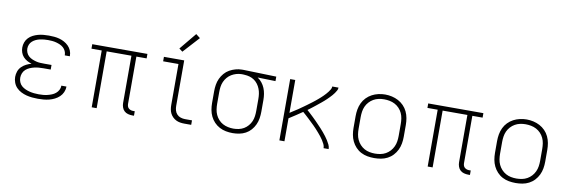

<svg xmlns="http://www.w3.org/2000/svg" viewBox="-54 -1175 4758 1604"><g transform="rotate(10 2325.0 -373.0)"><path d="M297 8Q273 8 248 5.5Q223 3 199.5 -3Q176 -9 153.5 -20.5Q131 -32 114 -49.5Q97 -67 88 -91Q79 -115 79 -139Q79 -163 87 -186Q95 -209 112 -226Q129 -243 150.5 -254Q172 -265 195 -271Q175 -277 156 -287.5Q137 -298 123 -313.5Q109 -329 102 -349.5Q95 -370 95 -391Q95 -414 103 -436Q111 -458 127 -474.5Q143 -491 163.5 -501.5Q184 -512 206.5 -518Q229 -524 251.5 -526Q274 -528 297 -528Q320 -528 342.5 -526Q365 -524 387 -518Q409 -512 429 -501Q449 -490 465 -474Q481 -458 490 -436.5Q499 -415 499 -393Q499 -392 499 -390.5Q499 -389 499 -388H456Q456 -389 456 -389.5Q456 -390 456 -391Q456 -408 448.5 -424.5Q441 -441 428 -452.5Q415 -464 399 -471Q383 -478 366 -482.5Q349 -487 331.5 -488.5Q314 -490 297 -490Q280 -490 262.5 -488.5Q245 -487 227.5 -483Q210 -479 194 -471.5Q178 -464 165 -452.5Q152 -441 145 -424.5Q138 -408 138 -390Q138 -373 145 -356Q152 -339 165.5 -327Q179 -315 195.5 -308Q212 -301 229 -296.5Q246 -292 264 -291Q282 -290 300 -290H361V-251H300Q280 -251 260.5 -249.5Q241 -248 222 -243.5Q203 -239 184.5 -231Q166 -223 151.5 -210Q137 -197 129.5 -178.5Q122 -160 122 -140Q122 -121 129.5 -102.5Q137 -84 151.5 -71.5Q166 -59 184 -51Q202 -43 220.5 -38.5Q239 -34 258.5 -32Q278 -30 297 -30Q316 -30 335 -31.5Q354 -33 372 -37.5Q390 -42 407.5 -49Q425 -56 439.5 -68Q454 -80 463 -97Q472 -114 472 -133Q472 -133 472 -133.5Q472 -134 472 -134H515Q515 -134 515 -133.5Q515 -133 515 -132Q515 -108 505 -85.5Q495 -63 477.5 -46.5Q460 -30 438 -19Q416 -8 392.5 -2Q369 4 345 6Q321 8 297 8Z M1098 8Q1080 8 1061.5 3Q1043 -2 1030 -14.5Q1017 -27 1011 -45Q1005 -63 1005 -81V-482H795V0H753V-482H666V-520H1134V-482H1047V-81Q1047 -71 1050 -61Q1053 -51 1060.5 -44Q1068 -37 1078 -33.5Q1088 -30 1098 -30H1113V8Z M1538 0Q1520 0 1502 -3Q1484 -6 1468 -14Q1452 -22 1439 -35Q1426 -48 1418 -64Q1410 -80 1407 -98Q1404 -116 1404 -134V-482H1274V-520H1446V-134Q1446 -115 1451 -96.5Q1456 -78 1469 -64Q1482 -50 1500.5 -44Q1519 -38 1538 -38H1597V0ZM1418 -589 1389 -611 1507 -754 1543 -726Z M1949 8Q1920 8 1891.5 2.5Q1863 -3 1837.5 -16.5Q1812 -30 1792 -51Q1772 -72 1759.5 -98Q1747 -124 1742 -152.5Q1737 -181 1737 -210V-310Q1737 -338 1741.5 -365.5Q1746 -393 1757.5 -418Q1769 -443 1787.5 -464.5Q1806 -486 1830 -499.5Q1854 -513 1881 -520.5Q1908 -528 1935 -528Q1939 -528 1942.5 -528Q1946 -528 1950 -528L2227 -520V-482L2075 -486Q2096 -472 2112 -452Q2128 -432 2137.5 -408.5Q2147 -385 2151 -360Q2155 -335 2155 -310V-210Q2155 -182 2150.5 -153.5Q2146 -125 2134 -99Q2122 -73 2103 -51.5Q2084 -30 2059 -16.5Q2034 -3 2006 2.5Q1978 8 1949 8ZM1949 -30Q1972 -30 1995 -35Q2018 -40 2037.5 -51.5Q2057 -63 2072.5 -81Q2088 -99 2097 -120Q2106 -141 2109 -164Q2112 -187 2112 -210V-310Q2112 -332 2109 -353.5Q2106 -375 2098 -395.5Q2090 -416 2077 -433.5Q2064 -451 2046 -463.5Q2028 -476 2007 -482Q1986 -488 1964 -489L1950 -490Q1947 -490 1944 -490Q1941 -490 1938 -490Q1916 -490 1894 -483.5Q1872 -477 1853 -465.5Q1834 -454 1819 -436.5Q1804 -419 1795 -398Q1786 -377 1783 -355Q1780 -333 1780 -310V-210Q1780 -187 1783.5 -163.5Q1787 -140 1796.5 -119Q1806 -98 1822 -80Q1838 -62 1858.5 -51Q1879 -40 1902.5 -35Q1926 -30 1949 -30Z M2345 0V-520H2388V-241Q2399 -248 2410 -255.5Q2421 -263 2432.5 -270Q2444 -277 2455 -284.5Q2466 -292 2477 -300Q2488 -308 2499 -315.5Q2510 -323 2520.5 -331Q2531 -339 2542 -347Q2553 -355 2563.5 -363Q2574 -371 2584.5 -379.5Q2595 -388 2605 -396.5Q2615 -405 2625 -414Q2635 -423 2644.5 -432.5Q2654 -442 2663 -452Q2672 -462 2680 -472.5Q2688 -483 2695 -495Q2702 -507 2702 -520H2755Q2755 -506 2748 -494Q2741 -482 2733.5 -471Q2726 -460 2717 -450Q2708 -440 2698.5 -430Q2689 -420 2679 -410.5Q2669 -401 2659 -392Q2649 -383 2638.5 -374.5Q2628 -366 2617.5 -357.5Q2607 -349 2596.5 -340.5Q2586 -332 2575 -323.5Q2564 -315 2553.5 -307Q2543 -299 2532 -291Q2546 -279 2559.5 -266Q2573 -253 2587 -240Q2601 -227 2614 -213.5Q2627 -200 2640 -186.5Q2653 -173 2666 -159Q2679 -145 2691 -130.5Q2703 -116 2714.5 -101Q2726 -86 2736 -70Q2746 -54 2754.5 -36.5Q2763 -19 2763 0H2720Q2720 -18 2712 -34Q2704 -50 2694.5 -65Q2685 -80 2674 -93.5Q2663 -107 2651.5 -120.5Q2640 -134 2628 -147Q2616 -160 2603.5 -172.5Q2591 -185 2578 -197Q2565 -209 2552.5 -221.5Q2540 -234 2526.5 -245.5Q2513 -257 2500 -269Q2473 -250 2444.5 -231.5Q2416 -213 2388 -195V0Z M3150 8Q3121 8 3092.5 3Q3064 -2 3038 -15.5Q3012 -29 2992 -50.5Q2972 -72 2959.5 -98Q2947 -124 2942 -152.5Q2937 -181 2937 -210V-310Q2937 -339 2942 -367.5Q2947 -396 2959.5 -422.5Q2972 -449 2992.5 -470Q3013 -491 3038.5 -504.5Q3064 -518 3092.5 -524.5Q3121 -531 3150 -531Q3179 -531 3207.5 -524.5Q3236 -518 3261.5 -504.5Q3287 -491 3307.5 -470Q3328 -449 3340.5 -422.5Q3353 -396 3358 -367.5Q3363 -339 3363 -310V-210Q3363 -181 3358 -152.5Q3353 -124 3340.5 -98Q3328 -72 3308 -50.5Q3288 -29 3262 -15.5Q3236 -2 3207.5 3Q3179 8 3150 8ZM3150 -30Q3173 -30 3196.5 -34.5Q3220 -39 3240.5 -50.5Q3261 -62 3277 -79.5Q3293 -97 3303 -118.5Q3313 -140 3316.5 -163.5Q3320 -187 3320 -210V-310Q3320 -334 3316.5 -357.5Q3313 -381 3303 -402.5Q3293 -424 3276.5 -441.5Q3260 -459 3239 -470Q3218 -481 3194.5 -485.5Q3171 -490 3148 -490Q3124 -490 3101 -485Q3078 -480 3058 -468.5Q3038 -457 3022 -439.5Q3006 -422 2996.5 -401Q2987 -380 2983.5 -356.5Q2980 -333 2980 -310V-210Q2980 -187 2983.5 -163.5Q2987 -140 2997 -118.5Q3007 -97 3023 -79.5Q3039 -62 3059.5 -50.5Q3080 -39 3103.5 -34.5Q3127 -30 3150 -30Z M3948 8Q3930 8 3911.5 3Q3893 -2 3880 -14.5Q3867 -27 3861 -45Q3855 -63 3855 -81V-482H3645V0H3603V-482H3516V-520H3984V-482H3897V-81Q3897 -71 3900 -61Q3903 -51 3910.5 -44Q3918 -37 3928 -33.5Q3938 -30 3948 -30H3963V8Z M4350 8Q4321 8 4292.5 3Q4264 -2 4238 -15.5Q4212 -29 4192 -50.5Q4172 -72 4159.5 -98Q4147 -124 4142 -152.5Q4137 -181 4137 -210V-310Q4137 -339 4142 -367.5Q4147 -396 4159.5 -422.5Q4172 -449 4192.5 -470Q4213 -491 4238.5 -504.5Q4264 -518 4292.5 -524.5Q4321 -531 4350 -531Q4379 -531 4407.5 -524.5Q4436 -518 4461.5 -504.5Q4487 -491 4507.5 -470Q4528 -449 4540.5 -422.5Q4553 -396 4558 -367.5Q4563 -339 4563 -310V-210Q4563 -181 4558 -152.5Q4553 -124 4540.5 -98Q4528 -72 4508 -50.5Q4488 -29 4462 -15.5Q4436 -2 4407.5 3Q4379 8 4350 8ZM4350 -30Q4373 -30 4396.5 -34.5Q4420 -39 4440.5 -50.5Q4461 -62 4477 -79.5Q4493 -97 4503 -118.5Q4513 -140 4516.5 -163.5Q4520 -187 4520 -210V-310Q4520 -334 4516.5 -357.5Q4513 -381 4503 -402.5Q4493 -424 4476.5 -441.5Q4460 -459 4439 -470Q4418 -481 4394.5 -485.5Q4371 -490 4348 -490Q4324 -490 4301 -485Q4278 -480 4258 -468.5Q4238 -457 4222 -439.5Q4206 -422 4196.5 -401Q4187 -380 4183.5 -356.5Q4180 -333 4180 -310V-210Q4180 -187 4183.5 -163.5Q4187 -140 4197 -118.5Q4207 -97 4223 -79.5Q4239 -62 4259.5 -50.5Q4280 -39 4303.5 -34.5Q4327 -30 4350 -30Z"/></g></svg>

Font: Zed Sans Extralight Extended
Style: Regular
Weight: 200
Width: 7
Designer: Belleve Invis
Foundry: Belleve Invis
Version: Version 1.0.0; ttfautohint (v1.8.4)